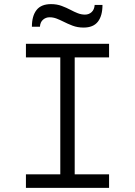

<svg xmlns="http://www.w3.org/2000/svg" viewBox="-20 -913 656 933"><path d="M273 0V-700H343V0ZM106 0V-66H510V0ZM106 -634V-700H510V-634ZM386 -779Q357 -779 332.8 -788.2Q308.5 -797.5 288 -808Q271 -816.5 254.8 -822.8Q238.5 -829 221 -829Q202.5 -829 189 -817.2Q175.5 -805.5 174 -783H135Q135 -835.5 157.5 -864.2Q180 -893 228 -893Q256.5 -893 279.8 -884.2Q303 -875.5 323 -865Q340.5 -855.5 357.8 -848.8Q375 -842 393 -842Q412 -842 425.2 -854.2Q438.5 -866.5 440 -889H478Q478 -836.5 455.8 -807.8Q433.5 -779 386 -779Z"/></svg>

Font: Overpass Mono Light Light
Style: Regular
Weight: 300
Monospace: yes
Version: Version 4.000